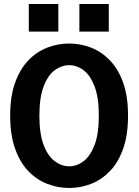

<svg xmlns="http://www.w3.org/2000/svg" viewBox="-20 -922 690 953"><path d="M323.5 11Q268 11 215.5 -9Q163 -29 121.5 -71.8Q80 -114.5 55.2 -183Q30.5 -251.5 30.5 -348Q30.5 -444.5 55.2 -512.5Q80 -580.5 121.5 -623.2Q163 -666 215.5 -686Q268 -706 323.5 -706Q379 -706 431 -686Q483 -666 524.8 -623.2Q566.5 -580.5 591 -512.5Q615.5 -444.5 615.5 -348Q615.5 -251.5 591 -183Q566.5 -114.5 524.8 -71.8Q483 -29 431 -9Q379 11 323.5 11ZM323.5 -96.5Q361.5 -96.5 395 -122Q428.5 -147.5 449.5 -202.8Q470.5 -258 470.5 -348Q470.5 -437.5 449.5 -492.8Q428.5 -548 395 -573.2Q361.5 -598.5 323.5 -598.5Q285.5 -598.5 251.5 -573.2Q217.5 -548 196.5 -492.8Q175.5 -437.5 175.5 -348Q175.5 -258 196.5 -202.8Q217.5 -147.5 251.5 -122Q285.5 -96.5 323.5 -96.5ZM123 -902H269.5V-765H123ZM374 -902H520V-765H374Z"/></svg>

Font: Trispace SemiBold
Style: Regular
Weight: 600
Designer: Tyler Finck
Foundry: Etcetera Type Company
Version: Version 1.210; ttfautohint (v1.8.3)